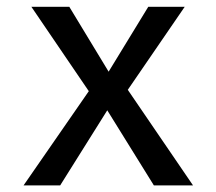

<svg xmlns="http://www.w3.org/2000/svg" viewBox="-20 -561 655 581"><path d="M162.1 0H51.3L248.7 -285.1L74.9 -540.5H189.7L308.7 -344.1L428.7 -540.5H539L366.7 -289.2L564.1 0H445.6L304.6 -227.2Z"/></svg>

Font: Fira Code Retina
Style: Regular
Weight: 450
Monospace: yes
Designer: Carrois Corporate, Edenspiekermann AG, Nikita Prokopov
Foundry: Carrois Corporate, Edenspiekermann AG, Nikita Prokopov
Version: Version 6.002